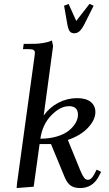

<svg xmlns="http://www.w3.org/2000/svg" viewBox="-20 -953 555 980"><path d="M64.9 6.8 66.9 -17.1 155.8 -662.1Q158.2 -681.6 158.2 -683.1Q158.2 -693.4 151.4 -697.8Q144.5 -702.1 127 -702.1H97.2L101.1 -729Q141.1 -729 159.9 -729.5Q178.7 -730 202.6 -733.9Q226.6 -737.8 245.1 -746.1L251 -717.8L203.1 -363.8Q233.9 -405.8 278.8 -429Q323.7 -452.1 373 -452.1Q418.5 -452.1 442.6 -433.1Q466.8 -414.1 466.8 -380.9Q466.8 -341.8 429.9 -301.8Q393.1 -261.7 326.2 -238.8L391.1 -80.1Q401.4 -55.7 409.7 -45.4Q418 -35.2 428.2 -35.2Q446.8 -35.2 461.9 -64.9L473.1 -86.9L496.1 -76.2L484.9 -54.2Q453.6 6.8 389.2 6.8Q359.4 6.8 341.3 -5.4Q323.2 -17.6 310.1 -48.8L240.2 -217.8H182.1L151.9 0ZM186 -245.1Q232.9 -245.1 271 -256.6Q309.1 -268.1 331.5 -286.4Q354 -304.7 366 -325.7Q377.9 -346.7 377.9 -367.2Q377.9 -411.1 332 -411.1Q287.6 -411.1 242.2 -364.7Q196.8 -318.4 186 -245.1ZM307.1 -923.8 330.1 -933.1 369.1 -846.2 437 -933.1 458 -923.8 412.1 -832Q398.4 -805.2 386.5 -794.2Q374.5 -783.2 358.9 -783.2Q343.3 -783.2 335.4 -793.9Q327.6 -804.7 323.2 -832Z"/></svg>

Font: Dihjauti S
Style: Bold Italic
Weight: 700
Italic angle: -9°
Designer: T. Christopher White
Version: Version 3.0.0